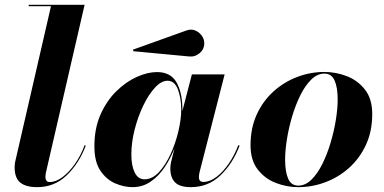

<svg xmlns="http://www.w3.org/2000/svg" viewBox="-20 -770 1601 800"><path d="M337.4 -163.1Q308.8 -88.1 257.7 -39.2Q206.5 9.8 134.5 9.8Q88.1 9.8 64.6 -9.2Q41 -28.1 41 -73Q41 -83.3 43 -95L192.4 -744.1H99.6V-750H332.5L171.1 -50Q170.4 -45.7 169.8 -40.6Q169.2 -35.6 169.2 -32Q169.2 -23.7 173.2 -17.6Q177.2 -11.5 187 -11.5Q212.9 -11.5 240.5 -32.1Q268.1 -52.7 292.5 -87.5Q316.9 -122.3 332.5 -165Z M766.1 -534.9 536.1 -556.6 533.7 -563 756.1 -642.8Q775.6 -650.1 792.7 -643.3Q809.8 -636.5 820.4 -621.7Q831.1 -606.9 831.1 -589.8Q831.1 -564.5 811.3 -548.1Q791.5 -531.7 766.1 -534.9ZM740 -314Q740 -310.8 740 -307.6L779.5 -460H916L810.8 -50Q810.1 -45.7 809.4 -40.6Q808.8 -35.6 808.8 -32Q808.8 -12 827.1 -12Q854.7 -12 882.7 -33.4Q910.6 -54.9 934.3 -90Q958 -125 972.7 -165L978.3 -163.1Q949.7 -88.1 898.4 -39.2Q847.2 9.8 775.1 9.8Q728.8 9.8 709.2 -10.4Q689.7 -30.5 689.7 -68.1Q689.7 -79.3 692.6 -94L707.3 -152.8Q690.9 -110.4 666 -73.2Q641.1 -36.1 607.7 -13.2Q574.2 9.8 532 9.8Q497.6 9.8 460.8 -5.6Q424.1 -21 398.7 -58.1Q373.3 -95.2 373.3 -160.2Q373.3 -235.4 398.9 -293Q424.6 -350.6 464.8 -390Q505.1 -429.4 550.2 -449.6Q595.2 -469.7 634.3 -469.7Q691.4 -469.7 715.7 -426.3Q740 -382.8 740 -314ZM735.1 -314Q735.1 -361.3 721.2 -397.5Q707.3 -433.6 678.2 -433.6Q652.3 -433.6 625.7 -404.9Q599.1 -376.2 576.9 -330Q554.7 -283.7 541 -230Q527.3 -176.3 527.3 -126Q527.3 -79.6 541.3 -51.3Q555.2 -22.9 582 -22.9Q614.3 -22.9 642.1 -52.6Q669.9 -82.3 690.8 -128.1Q711.7 -173.8 723.4 -223.6Q735.1 -273.4 735.1 -314Z M1222.7 9.8Q1174.8 9.8 1129 -7.9Q1083.3 -25.6 1053.6 -64.1Q1023.9 -102.5 1023.9 -165Q1023.9 -236.3 1049.7 -292.7Q1075.4 -349.1 1119.4 -388.8Q1163.3 -428.5 1218.3 -449.3Q1273.2 -470.2 1331.8 -470.2Q1379.9 -470.2 1425.7 -452.4Q1471.4 -434.6 1501.2 -396Q1531 -357.4 1531 -294.9Q1531 -223.6 1505.1 -167.2Q1479.2 -110.8 1435.3 -71.3Q1391.4 -31.7 1336.3 -11Q1281.2 9.8 1222.7 9.8ZM1222.7 3.4Q1252.4 3.4 1277.7 -21.5Q1303 -46.4 1323.1 -86.9Q1343.3 -127.4 1357.5 -175.4Q1371.8 -223.4 1379.4 -270.6Q1387 -317.9 1387 -355Q1387 -406 1374 -434.7Q1361.1 -463.4 1331.8 -463.4Q1302.2 -463.4 1276.9 -438.5Q1251.5 -413.6 1231.4 -373Q1211.4 -332.5 1197.1 -284.5Q1182.9 -236.6 1175.4 -189.3Q1168 -142.1 1168 -105Q1168 -54.2 1180.7 -25.4Q1193.4 3.4 1222.7 3.4Z"/></svg>

Font: Bodoni* 36
Style: Bold Italic
Weight: 700
Italic angle: -13°
Version: Version 2.000; ttfautohint (v1.8.1)